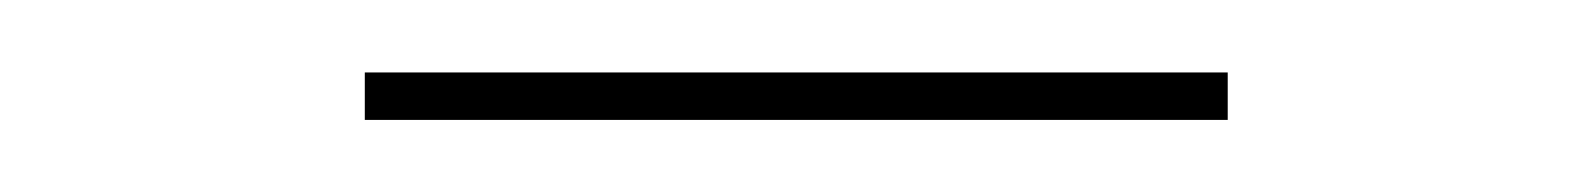

<svg xmlns="http://www.w3.org/2000/svg" viewBox="-20 -339 440 53"><path d="M80.7 -305.9H318.9V-319H80.7Z"/></svg>

Font: Fira Sans Hair
Style: Regular
Weight: 100
Designer: bBox Type GmbH & Carrois Corporate GbR & Edenspiekermann AG
Foundry: bBox Type GmbH & Carrois Corporate GbR & Edenspiekermann AG
Version: Version 4.300;PS 004.300;hotconv 1.0.88;makeotf.lib2.5.64775